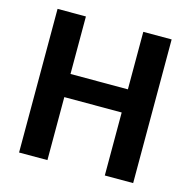

<svg xmlns="http://www.w3.org/2000/svg" viewBox="-103 -802 899 904"><g transform="rotate(15 346.0 -350.0)"><path d="M67.9 0V-700.2H206.1V-419.9H485.8V-700.2H624V0H485.8V-307.1H206.1V0Z"/></g></svg>

Font: Uncut Sans
Style: Bold
Weight: 700
Designer: Kasper Nordkvist
Foundry: UNCUT.wtf
Version: Version 1.304;Glyphs 3.2 (3246)